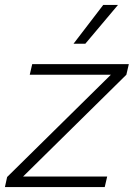

<svg xmlns="http://www.w3.org/2000/svg" viewBox="-41 -761 544 781"><path d="M-21 0 -12 -41 410 -457H80L90 -500H483L473 -457L53 -43H395L385 0ZM379 -741H439L306 -583H258Z"/></svg>

Font: Prodigy Sans Light
Style: Italic
Weight: 300
Italic angle: -13°
Designer: Wei Huang
Foundry: Wei Huang
Version: Version 1.003; ttfautohint (v1.8.3)